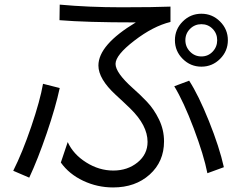

<svg xmlns="http://www.w3.org/2000/svg" viewBox="-20 -781 1040 843"><path d="M38.1 -31.2Q78.1 -110.4 117.2 -225.1Q156.2 -339.8 168.9 -413.1L242.2 -394.5Q224.6 -311.5 185.1 -195.8Q145.5 -80.1 108.4 -1ZM241.2 -692.4 242.2 -760.7Q369.1 -749 513.7 -749Q658.2 -749 728.5 -752V-684.6Q652.3 -666 569.8 -602.5Q487.3 -539.1 487.3 -500.5Q487.3 -461.9 562.5 -394.5Q593.8 -367.2 625 -334.5Q656.2 -301.8 678.2 -256.3Q700.2 -210.9 700.2 -160.2Q700.2 -71.3 637.2 -14.6Q574.2 42 476.6 42Q407.2 42 345.2 12.7Q283.2 -16.6 247.1 -67.4L277.3 -157.2Q301.8 -103.5 358.4 -67.9Q415 -32.2 477.5 -32.2Q540 -32.2 584 -67.9Q627.9 -103.5 627.9 -158.2Q627.9 -230.5 551.8 -304.7Q520.5 -335 488.3 -364.3Q412.1 -434.6 412.1 -493.2Q412.1 -584 576.2 -682.6Q357.4 -682.6 241.2 -692.4ZM745.1 -402.3 810.5 -426.8Q851.6 -363.3 897.5 -249Q943.4 -134.8 962.9 -46.9L890.6 -20.5Q875 -99.6 830.6 -217.3Q786.1 -335 745.1 -402.3ZM782.2 -522.5Q748 -556.6 748 -604.5Q748 -652.3 782.2 -686.5Q816.4 -720.7 864.3 -720.7Q912.1 -720.7 946.3 -686.5Q980.5 -652.3 980.5 -604.5Q980.5 -556.6 946.3 -522.5Q912.1 -488.3 864.3 -488.3Q816.4 -488.3 782.2 -522.5ZM814.5 -654.3Q793.9 -633.8 793.9 -604.5Q793.9 -575.2 814.5 -554.2Q835 -533.2 864.3 -533.2Q893.6 -533.2 913.6 -554.2Q933.6 -575.2 933.6 -604.5Q933.6 -633.8 913.6 -654.3Q893.6 -674.8 864.3 -674.8Q835 -674.8 814.5 -654.3Z"/></svg>

Font: GenEi M Gothic v2 Regular
Style: Regular
Weight: 400
Version: Version 2.0